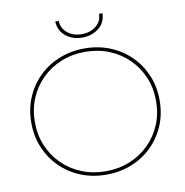

<svg xmlns="http://www.w3.org/2000/svg" viewBox="-93 -966 1022 1058"><g transform="rotate(-10 418.0 -437.0)"><path d="M418 3Q341 3 275.5 -23.5Q210 -50 161.5 -98Q113 -146 86 -210Q59 -274 59 -350Q59 -426 86 -490Q113 -554 161.5 -602Q210 -650 275.5 -676.5Q341 -703 418 -703Q495 -703 560.5 -676.5Q626 -650 674.5 -602Q723 -554 750 -490Q777 -426 777 -350Q777 -274 750 -210Q723 -146 674.5 -98Q626 -50 560.5 -23.5Q495 3 418 3ZM418 -16Q490 -16 552 -41Q614 -66 660 -111.5Q706 -157 731.5 -217.5Q757 -278 757 -350Q757 -422 731.5 -482.5Q706 -543 660 -588.5Q614 -634 552 -659Q490 -684 418 -684Q346 -684 284 -659Q222 -634 176 -588.5Q130 -543 104.5 -482.5Q79 -422 79 -350Q79 -278 104.5 -217.5Q130 -157 176 -111.5Q222 -66 284 -41Q346 -16 418 -16ZM418 -764Q364 -764 326 -794.5Q288 -825 286 -877H305Q307 -834 339.5 -808.5Q372 -783 418 -783Q465 -783 497.5 -808.5Q530 -834 531 -877H550Q549 -825 510.5 -794.5Q472 -764 418 -764Z"/></g></svg>

Font: Montserrat Thin
Style: Regular
Weight: 100
Designer: Julieta Ulanovsky
Foundry: Julieta Ulanovsky
Version: Version 9.000